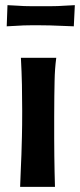

<svg xmlns="http://www.w3.org/2000/svg" viewBox="-20 -724 310 744"><path d="M266 -622Q242 -623 227.5 -623.5Q213 -624 200.5 -624.5Q188 -625 174 -625.5Q160 -626 136 -626Q112 -626 98 -626Q84 -626 71 -625.5Q58 -625 44 -624Q30 -623 6 -622L9 -704Q33 -703 47 -702Q61 -701 73.5 -700.5Q86 -700 100.5 -700Q115 -700 139 -700Q163 -700 177 -700Q191 -700 204 -700.5Q217 -701 231.5 -702Q246 -703 270 -704ZM198 -500Q195 -477 193.5 -456Q192 -435 191.5 -409.5Q191 -384 190.5 -350.5Q190 -317 190 -271Q190 -225 190 -188Q190 -151 190.5 -119Q191 -87 191.5 -58.5Q192 -30 193 0H58Q59 -37 60.5 -65Q62 -93 63 -124.5Q64 -156 65 -195.5Q66 -235 66 -294Q66 -348 65 -395.5Q64 -443 61 -500Z"/></svg>

Font: Cantora One
Style: Regular
Weight: 400
Designer: Pablo Impallari, Rodrigo Fuenzalida
Foundry: Pablo Impallari
Version: Version 1.002; ttfautohint (v0.8) -G 200 -r 50